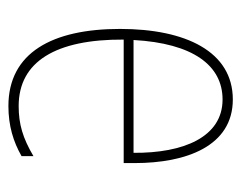

<svg xmlns="http://www.w3.org/2000/svg" viewBox="-80 -498 587 468"><g transform="rotate(-90 214.0 -263.5)"><path d="M190 -537C142 -537 103 -525 68 -505V-476C112 -502 146 -512 190 -512C298 -512 353 -422 352 -256H51V-229C51 -104 92 10 206 10C323 10 378 -105 378 -265C378 -430 320 -537 190 -537ZM76 -232H351C343 -87 289 -15 206 -15C114 -15 75 -111 76 -232Z"/></g></svg>

Font: Noto Sans Condensed Thin
Style: Regular
Weight: 100
Width: 3
Designer: Monotype Design Team
Foundry: Monotype Imaging Inc.
Version: Version 2.013